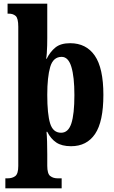

<svg xmlns="http://www.w3.org/2000/svg" viewBox="-20 -780 619 1040"><path d="M9 240V186H21Q47 186 63 173.5Q79 161 79 119V-635Q79 -681 65 -693.5Q51 -706 28 -706H21V-760H236V-574Q236 -556 235.5 -534Q235 -512 233.5 -492Q232 -472 230 -462H233Q252 -500 280.5 -523Q309 -546 360 -546Q447 -546 493.5 -478.5Q540 -411 540 -266Q540 -121 495 -54.5Q450 12 365 12Q315 12 285 -8Q255 -28 236 -66H232Q234 -47 235 -12.5Q236 22 236 55V118Q236 161 252 173.5Q268 186 293 186H314V240ZM311 -61Q350 -61 366.5 -111.5Q383 -162 383 -265Q383 -364 366.5 -418Q350 -472 314 -472Q268 -472 252 -417.5Q236 -363 236 -266Q236 -162 251.5 -111.5Q267 -61 311 -61Z"/></svg>

Font: Noto Serif Ethiopic Condensed ExtraBold
Style: Regular
Weight: 800
Width: 3
Designer: Monotype Design Team
Foundry: Monotype Imaging Inc.
Version: Version 2.102; ttfautohint (v1.8.4.7-5d5b)